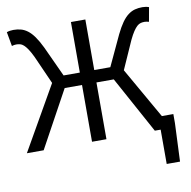

<svg xmlns="http://www.w3.org/2000/svg" viewBox="-91 -758 1029 1036"><g transform="rotate(-10 423.5 -240.0)"><path d="M739 188V0H707L537 -311H442V0H363V-311H268L98 0H6L206 -350L137 -505Q124 -532 113 -548.5Q102 -565 92 -574Q82 -583 72 -585.5Q62 -588 51 -588Q46 -588 39.5 -587Q33 -586 27 -584L13 -662Q21 -665 30.5 -666.5Q40 -668 49 -668Q71 -668 90 -663Q109 -658 127 -644.5Q145 -631 162 -607Q179 -583 197 -546L274 -379H363V-656H442V-379H530L608 -546Q626 -583 643 -607Q660 -631 678 -644.5Q696 -658 715 -663Q734 -668 756 -668Q765 -668 774.5 -666.5Q784 -665 792 -662L778 -584Q771 -586 765 -587Q759 -588 754 -588Q743 -588 733 -585.5Q723 -583 713 -574Q703 -565 692 -548.5Q681 -532 668 -505L599 -350L758 -71H821V-21L812 188Z"/></g></svg>

Font: Source Sans Pro
Style: Regular
Weight: 400
Designer: Paul D. Hunt
Foundry: Adobe Systems Incorporated
Version: Version 2.021;PS 2.000;hotconv 1.0.86;makeotf.lib2.5.63406